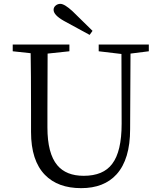

<svg xmlns="http://www.w3.org/2000/svg" viewBox="-20 -960 832 996"><path d="M401 16Q280 16 213 -53Q141 -127 141 -275V-391Q141 -587 139 -684L46 -694V-729H340V-694L227 -682Q226 -587 226 -391V-299Q226 -164 277 -103Q323 -48 414 -48Q516 -48 562 -110Q611 -174 611 -318L610 -680L492 -694V-729H752V-694L657 -682L655 -290Q655 -134 585 -56Q520 16 401 16ZM445 -779Q396 -805 311 -852Q258 -882 258 -909Q258 -922 268.5 -931Q279 -940 293 -940Q315 -940 357 -901Q374 -884 408.5 -850.5Q443 -817 460 -800Z"/></svg>

Font: Cactus Classical Serif
Style: Regular
Weight: 400
Designer: Henry Chan (via Glyphwiki)、田海東、宇文滿月
Foundry: Moonlit Owen
Version: Version 1.000